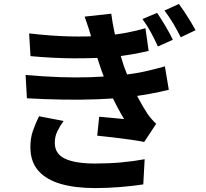

<svg xmlns="http://www.w3.org/2000/svg" viewBox="-20 -882 1040 969"><path d="M772.9 -817Q791.4 -790.1 814.9 -750.6Q838.3 -711.2 852.4 -681.2L776.8 -647.5Q757.9 -688.9 740.3 -721Q722.6 -753.1 699.1 -786ZM883 -862.1Q895.8 -844.8 911.4 -821.2Q927 -797.6 941.8 -773.3Q956.7 -749 967.1 -729.7L892.3 -693.9Q871.6 -734.4 853.2 -765.2Q834.8 -795.9 810.2 -828.8ZM127 -713.4Q237 -700.6 329.3 -698.3Q421.7 -696.1 501.2 -701.7Q569.4 -707.2 622.6 -717.7Q675.8 -728.3 714 -739.6L730.2 -625.1Q691.6 -616 641.9 -607.1Q592.2 -598.3 527.1 -592.8Q449.8 -587.2 349 -587.7Q248.2 -588.2 133.9 -598.7ZM109.2 -503.8Q199.5 -495.6 282.4 -492.7Q365.3 -489.8 438.5 -492.5Q511.6 -495.3 571.5 -500.9Q652.2 -508.1 710.3 -521.3Q768.3 -534.4 812.1 -547.1L832 -428.8Q787.2 -417.8 732.7 -407.8Q678.3 -397.9 617.2 -390.7Q554.1 -384.2 471.4 -381Q388.8 -377.8 297.6 -379.3Q206.4 -380.8 115.8 -386ZM442.8 -685.5Q435.7 -713.4 426.6 -741.1Q417.6 -768.7 407.2 -798.1L541.5 -812.9Q547.8 -765.2 557.5 -720Q567.1 -674.7 579.3 -632.9Q591.4 -591 604 -552Q616.1 -517.5 635.4 -473.9Q654.7 -430.3 677.7 -387.2Q700.7 -344.1 723.4 -309.1Q733.3 -294.7 744.1 -282.3Q754.8 -269.9 768.2 -257.2L707.8 -165.6Q679.8 -171.4 638 -177.3Q596.2 -183.2 551.8 -188.4Q507.5 -193.6 470.6 -197.3L480.6 -292.8Q511.7 -290.1 548 -286.8Q584.4 -283.6 606.2 -281.1Q566.4 -347.8 538 -411.8Q509.6 -475.7 490.9 -530.3Q478.9 -565.6 470.6 -591.3Q462.3 -617 456 -639.1Q449.8 -661.3 442.8 -685.5ZM301 -271.5Q283 -246.8 269.8 -220.2Q256.5 -193.6 256.5 -161Q256.5 -105.4 308.2 -81.1Q359.8 -56.7 459.1 -56.7Q529.7 -56.7 593.2 -62.5Q656.7 -68.3 710.1 -78.5L703.1 48.6Q651.1 56.9 586.1 62Q521.1 67.2 459.6 67.2Q359.7 67.2 287.1 46.3Q214.5 25.3 174.7 -19Q134.9 -63.4 133.4 -134.4Q132.6 -183.1 146 -221.4Q159.4 -259.6 176.9 -295.3Z"/></svg>

Font: Noto Sans KR Thin
Style: Regular
Weight: 100
Designer: Ryoko NISHIZUKA 西塚涼子 (kana, bopomofo & ideographs); Paul D. Hunt (Latin, Greek & Cyrillic); Sandoll Communications 산돌커뮤니
Foundry: Adobe
Version: Version 2.004-H2;hotconv 1.0.118;makeotfexe 2.5.65603